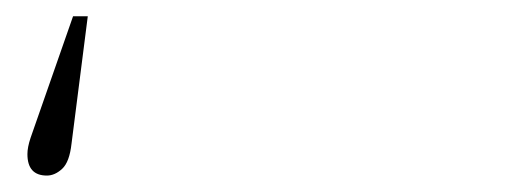

<svg xmlns="http://www.w3.org/2000/svg" viewBox="-20 -20 645 236"><path d="M37.6 195.8Q13.7 195.8 13.7 169.4Q13.7 161.1 17.6 149.4L69.8 0H87.9L67.9 156.7Q65.4 179.2 56.4 187.5Q47.4 195.8 37.6 195.8Z"/></svg>

Font: Cutive Mono
Style: Regular
Weight: 400
Designer: Vernon Adams
Foundry: Vernon Adams
Version: Version 1.110; ttfautohint (v1.8.4.7-5d5b)